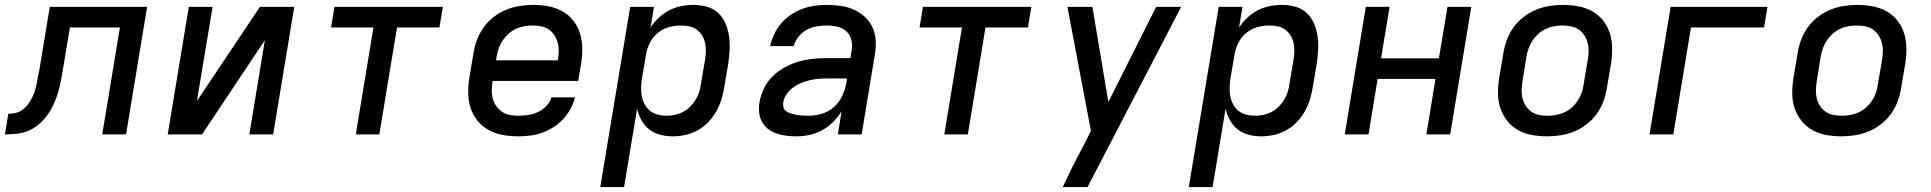

<svg xmlns="http://www.w3.org/2000/svg" viewBox="-55 -548 7875 783"><path d="M-35 0 -21 -84Q-6 -84 9 -87.5Q24 -91 37 -100.5Q50 -110 59.5 -123Q69 -136 76 -150Q83 -164 87.5 -178.5Q92 -193 94.5 -207.5Q97 -222 100 -236.5Q103 -251 106 -266L148 -520H545L459 0H362L434 -436H230L202 -267Q198 -243 193.5 -219Q189 -195 182 -171.5Q175 -148 164.5 -124.5Q154 -101 139 -80Q124 -59 104.5 -42Q85 -25 61.5 -15Q38 -5 13.5 -2.5Q-11 0 -35 0Z M629 0 715 -520H812L748 -136L1005 -520H1145L1059 0H962L1025 -384L769 0Z M1396 0 1468 -436H1295L1309 -520H1751L1737 -436H1564L1492 0Z M2058 8Q2026 8 1995.5 2.5Q1965 -3 1938.5 -17.5Q1912 -32 1893 -55Q1874 -78 1864.5 -106.5Q1855 -135 1854.5 -167Q1854 -199 1859 -231L1876 -331Q1880 -358 1890 -385Q1900 -412 1917 -436Q1934 -460 1958 -478.5Q1982 -497 2008.5 -508Q2035 -519 2063 -523.5Q2091 -528 2118 -528Q2150 -528 2180.5 -522.5Q2211 -517 2237.5 -502.5Q2264 -488 2282.5 -464.5Q2301 -441 2310 -412.5Q2319 -384 2319.5 -352.5Q2320 -321 2315 -289L2303 -218H1954V-217Q1951 -199 1950.5 -181Q1950 -163 1954.5 -146.5Q1959 -130 1968.5 -116Q1978 -102 1992 -92.5Q2006 -83 2023 -79.5Q2040 -76 2058 -76Q2078 -76 2098.5 -79Q2119 -82 2138 -90.5Q2157 -99 2172.5 -115Q2188 -131 2194 -151H2290Q2284 -127 2271.5 -104Q2259 -81 2241.5 -62Q2224 -43 2201.5 -29Q2179 -15 2155 -6.5Q2131 2 2106.5 5Q2082 8 2058 8ZM1968 -302H2220V-303Q2223 -321 2223.5 -338.5Q2224 -356 2219.5 -373Q2215 -390 2206 -404Q2197 -418 2183.5 -427.5Q2170 -437 2152.5 -440.5Q2135 -444 2117 -444Q2100 -444 2083 -441Q2066 -438 2049.5 -430.5Q2033 -423 2019 -410.5Q2005 -398 1995 -383Q1985 -368 1979 -351Q1973 -334 1970 -317Z M2393 215 2515 -520H2612L2598 -436Q2613 -458 2632 -476Q2651 -494 2674.5 -506Q2698 -518 2723 -523Q2748 -528 2773 -528Q2801 -528 2828 -520.5Q2855 -513 2874 -495Q2893 -477 2903.5 -452.5Q2914 -428 2918 -401Q2922 -374 2920.5 -345.5Q2919 -317 2915 -289L2898 -189Q2894 -164 2886 -139Q2878 -114 2864.5 -91Q2851 -68 2832 -48.5Q2813 -29 2789 -16Q2765 -3 2739 2.5Q2713 8 2688 8Q2662 8 2637 1.5Q2612 -5 2593 -20Q2574 -35 2561.5 -57Q2549 -79 2543 -104L2490 215ZM2664 -76Q2680 -76 2697 -79.5Q2714 -83 2729.5 -91Q2745 -99 2758 -111.5Q2771 -124 2780.5 -139Q2790 -154 2795.5 -170Q2801 -186 2803 -203L2820 -303Q2823 -320 2823.5 -338Q2824 -356 2820.5 -372.5Q2817 -389 2808.5 -403Q2800 -417 2786.5 -427Q2773 -437 2756 -440.5Q2739 -444 2722 -444Q2698 -444 2673.5 -437.5Q2649 -431 2628.5 -414.5Q2608 -398 2596 -375Q2584 -352 2580 -328L2563 -228Q2560 -209 2559.5 -190.5Q2559 -172 2562.5 -154.5Q2566 -137 2574.5 -121.5Q2583 -106 2596.5 -95.5Q2610 -85 2627.5 -80.5Q2645 -76 2664 -76Z M3193 8Q3172 8 3151.5 5.5Q3131 3 3112 -3.5Q3093 -10 3077.5 -22Q3062 -34 3052.5 -51Q3043 -68 3041 -88.5Q3039 -109 3042 -130Q3047 -158 3060 -186Q3073 -214 3095 -236Q3117 -258 3144.5 -273Q3172 -288 3201 -296.5Q3230 -305 3259 -308Q3288 -311 3316 -311H3413L3418 -341Q3422 -363 3417 -384.5Q3412 -406 3397 -420Q3382 -434 3360 -439Q3338 -444 3316 -444Q3295 -444 3274.5 -440.5Q3254 -437 3235 -426.5Q3216 -416 3201.5 -398.5Q3187 -381 3182 -360H3086Q3091 -385 3102.5 -409Q3114 -433 3131 -453Q3148 -473 3170.5 -488Q3193 -503 3217.5 -512Q3242 -521 3266.5 -524.5Q3291 -528 3316 -528Q3345 -528 3373.5 -524Q3402 -520 3426.5 -509Q3451 -498 3471 -480Q3491 -462 3502.5 -437.5Q3514 -413 3516 -384.5Q3518 -356 3513 -327L3459 0H3362L3377 -94Q3362 -70 3342 -50Q3322 -30 3297 -16.5Q3272 -3 3245.5 2.5Q3219 8 3193 8ZM3242 -76Q3269 -76 3296.5 -84Q3324 -92 3346 -111.5Q3368 -131 3380 -157.5Q3392 -184 3397 -211L3399 -228H3316Q3299 -228 3281.5 -226.5Q3264 -225 3246 -220.5Q3228 -216 3211 -209Q3194 -202 3178.5 -190.5Q3163 -179 3152.5 -163Q3142 -147 3139 -130Q3138 -121 3139.5 -112.5Q3141 -104 3146.5 -98.5Q3152 -93 3159.5 -89.5Q3167 -86 3175 -84Q3183 -82 3191.5 -80Q3200 -78 3208 -77.5Q3216 -77 3224.5 -76.5Q3233 -76 3242 -76Z M3796 0 3868 -436H3695L3709 -520H4151L4137 -436H3964L3892 0Z M4279 215Q4298 174 4318 133.5Q4338 93 4360 53L4394 -14L4298 -520H4400L4465 -132L4660 -520H4762L4380 215Z M4793 215 4915 -520H5012L4998 -436Q5013 -458 5032 -476Q5051 -494 5074.5 -506Q5098 -518 5123 -523Q5148 -528 5173 -528Q5201 -528 5228 -520.5Q5255 -513 5274 -495Q5293 -477 5303.5 -452.5Q5314 -428 5318 -401Q5322 -374 5320.5 -345.5Q5319 -317 5315 -289L5298 -189Q5294 -164 5286 -139Q5278 -114 5264.5 -91Q5251 -68 5232 -48.5Q5213 -29 5189 -16Q5165 -3 5139 2.5Q5113 8 5088 8Q5062 8 5037 1.5Q5012 -5 4993 -20Q4974 -35 4961.5 -57Q4949 -79 4943 -104L4890 215ZM5064 -76Q5080 -76 5097 -79.5Q5114 -83 5129.5 -91Q5145 -99 5158 -111.5Q5171 -124 5180.5 -139Q5190 -154 5195.5 -170Q5201 -186 5203 -203L5220 -303Q5223 -320 5223.5 -338Q5224 -356 5220.5 -372.5Q5217 -389 5208.5 -403Q5200 -417 5186.5 -427Q5173 -437 5156 -440.5Q5139 -444 5122 -444Q5098 -444 5073.5 -437.5Q5049 -431 5028.5 -414.5Q5008 -398 4996 -375Q4984 -352 4980 -328L4963 -228Q4960 -209 4959.5 -190.5Q4959 -172 4962.5 -154.5Q4966 -137 4974.5 -121.5Q4983 -106 4996.5 -95.5Q5010 -85 5027.5 -80.5Q5045 -76 5064 -76Z M5429 0 5515 -520H5612L5577 -310H5813L5848 -520H5945L5859 0H5762L5799 -226H5563L5526 0Z M6255 8Q6223 8 6192.5 2.5Q6162 -3 6136 -17.5Q6110 -32 6091.5 -55.5Q6073 -79 6063.5 -107.5Q6054 -136 6054 -167.5Q6054 -199 6059 -231L6076 -331Q6080 -358 6090 -385Q6100 -412 6117 -436Q6134 -460 6158 -478.5Q6182 -497 6208.5 -508Q6235 -519 6263 -523.5Q6291 -528 6318 -528Q6350 -528 6380.5 -522.5Q6411 -517 6437.5 -502.5Q6464 -488 6482.5 -464.5Q6501 -441 6510 -412.5Q6519 -384 6519.5 -352.5Q6520 -321 6515 -289L6498 -189Q6494 -162 6484 -135Q6474 -108 6457 -84Q6440 -60 6416 -41.5Q6392 -23 6365.5 -12Q6339 -1 6310.5 3.5Q6282 8 6255 8ZM6256 -76Q6273 -76 6290 -79Q6307 -82 6324 -89.5Q6341 -97 6355 -109.5Q6369 -122 6379 -137Q6389 -152 6395 -169Q6401 -186 6403 -203L6420 -303Q6423 -321 6423.5 -338.5Q6424 -356 6419.5 -373Q6415 -390 6406 -404Q6397 -418 6383.5 -427.5Q6370 -437 6352.5 -440.5Q6335 -444 6317 -444Q6300 -444 6283 -441Q6266 -438 6249.5 -430.5Q6233 -423 6219 -410.5Q6205 -398 6195 -383Q6185 -368 6179 -351Q6173 -334 6170 -317L6154 -217Q6151 -199 6150.5 -181.5Q6150 -164 6154 -147Q6158 -130 6167.5 -116Q6177 -102 6190 -92.5Q6203 -83 6220.5 -79.5Q6238 -76 6256 -76Z M6672 0 6758 -520H7153L7139 -436H6841L6769 0Z M7455 8Q7423 8 7392.5 2.5Q7362 -3 7336 -17.5Q7310 -32 7291.5 -55.5Q7273 -79 7263.5 -107.5Q7254 -136 7254 -167.5Q7254 -199 7259 -231L7276 -331Q7280 -358 7290 -385Q7300 -412 7317 -436Q7334 -460 7358 -478.5Q7382 -497 7408.5 -508Q7435 -519 7463 -523.5Q7491 -528 7518 -528Q7550 -528 7580.5 -522.5Q7611 -517 7637.5 -502.5Q7664 -488 7682.5 -464.5Q7701 -441 7710 -412.5Q7719 -384 7719.5 -352.5Q7720 -321 7715 -289L7698 -189Q7694 -162 7684 -135Q7674 -108 7657 -84Q7640 -60 7616 -41.5Q7592 -23 7565.5 -12Q7539 -1 7510.5 3.5Q7482 8 7455 8ZM7456 -76Q7473 -76 7490 -79Q7507 -82 7524 -89.5Q7541 -97 7555 -109.5Q7569 -122 7579 -137Q7589 -152 7595 -169Q7601 -186 7603 -203L7620 -303Q7623 -321 7623.5 -338.5Q7624 -356 7619.5 -373Q7615 -390 7606 -404Q7597 -418 7583.5 -427.5Q7570 -437 7552.5 -440.5Q7535 -444 7517 -444Q7500 -444 7483 -441Q7466 -438 7449.5 -430.5Q7433 -423 7419 -410.5Q7405 -398 7395 -383Q7385 -368 7379 -351Q7373 -334 7370 -317L7354 -217Q7351 -199 7350.5 -181.5Q7350 -164 7354 -147Q7358 -130 7367.5 -116Q7377 -102 7390 -92.5Q7403 -83 7420.5 -79.5Q7438 -76 7456 -76Z"/></svg>

Font: Iosevka Custom Medium Oblique
Style: Regular
Weight: 500
Italic angle: -9°
Designer: Belleve Invis
Foundry: Belleve Invis
Version: Version 27.0.1